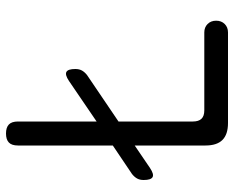

<svg xmlns="http://www.w3.org/2000/svg" viewBox="-90 -690 780 640"><g transform="rotate(-90 300.0 -370.0)"><path d="M210 0Q172 0 153.5 -18.5Q135 -37 135 -75V-311L60 -260Q39 -246 29.5 -251.5Q20 -257 20 -281Q20 -294 25 -303Q30 -312 40 -320L135 -384V-700Q135 -721 145 -730.5Q155 -740 175 -740Q195 -740 205 -730.5Q215 -721 215 -700V-438L350 -530Q371 -544 380.5 -538.5Q390 -533 390 -509Q390 -496 385 -487Q380 -478 370 -470L215 -365V-117Q215 -98 224 -88.5Q233 -79 252 -79H512Q529 -79 540 -68Q551 -57 551 -39.5Q551 -22 540 -11Q529 0 512 0Z"/></g></svg>

Font: Maple Mono Light
Style: Regular
Weight: 300
Monospace: yes
Designer: subframe7536
Version: Version 7.000